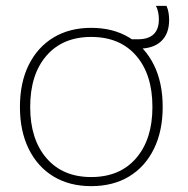

<svg xmlns="http://www.w3.org/2000/svg" viewBox="-20 -625 641 655"><path d="M291 10Q217 10 162.5 -23Q108 -56 78 -117Q48 -178 48 -260Q48 -343 78 -403.5Q108 -464 162.5 -497Q217 -530 291 -530Q366 -530 420.5 -497Q475 -464 505 -403.5Q535 -343 535 -260Q535 -178 505 -117Q475 -56 420.5 -23Q366 10 291 10ZM291 -21Q389 -21 444.5 -85.5Q500 -150 500 -260Q500 -371 444.5 -435Q389 -499 291 -499Q194 -499 138.5 -435Q83 -371 83 -260Q83 -150 138.5 -85.5Q194 -21 291 -21ZM423 -459 425 -491H450Q486 -491 504 -508Q522 -525 522 -559Q522 -571 519.5 -583.5Q517 -596 512 -605H548Q553 -594 555 -581.5Q557 -569 557 -557Q557 -510 530 -484.5Q503 -459 453 -459Z"/></svg>

Font: M PLUS 2 ExtraLight
Style: Regular
Weight: 250
Designer: Coji Morishita
Foundry: UNDERFOREST DESIGN
Version: Version 1.001